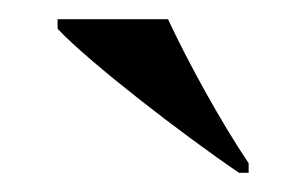

<svg xmlns="http://www.w3.org/2000/svg" viewBox="-20 -786 319 200"><path d="M229 -606H239V-616C210 -659 176 -721 155 -766H40V-756C73 -721 170 -646 229 -606Z"/></svg>

Font: Noto Serif Display SemiBold
Style: Regular
Weight: 600
Designer: Monotype Design Team
Foundry: Monotype Imaging Inc.
Version: Version 2.009